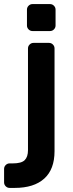

<svg xmlns="http://www.w3.org/2000/svg" viewBox="-58 -730 356 940"><path d="M214 -683V-605Q214 -594 206 -586Q198 -578 187 -578H101Q90 -578 82 -586Q74 -594 74 -605V-683Q74 -694 82 -702Q90 -710 101 -710H187Q198 -710 206 -702Q214 -694 214 -683ZM106 -520H182Q193 -520 201 -512Q209 -504 209 -493V10Q209 99 158.5 144.5Q108 190 14 190H-11Q-22 190 -30 182Q-38 174 -38 163V97Q-38 86 -30 78Q-22 70 -11 70H4Q47 70 63 54Q79 38 79 5V-493Q79 -504 87 -512Q95 -520 106 -520Z"/></svg>

Font: Hezaedrus Medium
Style: Regular
Weight: 500
Designer: Hubert & Fischer
Foundry: Hubert & Fischer
Version: Version 1.10;September 3, 2019;FontCreator 11.5.0.2425 64-bi